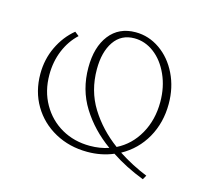

<svg xmlns="http://www.w3.org/2000/svg" viewBox="-74 -496 668 622"><g transform="rotate(15 259.5 -185.0)"><path d="M364 -23Q412 8 462 28L454 42Q392 18 344 -14Q304 3 257 3Q197 3 148.5 -23.5Q100 -50 72.5 -96.5Q45 -143 45 -202Q45 -251 65 -293Q85 -335 119 -363L133 -352Q105 -326 89.5 -288.5Q74 -251 74 -207Q74 -152 98.5 -109Q123 -66 165 -42Q207 -18 260 -18Q294 -18 323 -28Q263 -71 226.5 -129.5Q190 -188 190 -262Q190 -331 221.5 -371.5Q253 -412 309 -412Q353 -412 390.5 -386Q428 -360 450 -315Q472 -270 472 -215Q472 -152 443.5 -101.5Q415 -51 364 -23ZM345 -37Q391 -60 417.5 -107Q444 -154 444 -214Q444 -264 425.5 -305Q407 -346 376.5 -369Q346 -392 310 -392Q266 -392 242 -357Q218 -322 218 -264Q218 -192 253 -135.5Q288 -79 345 -37Z"/></g></svg>

Font: Ysabeau Infant Extralight
Style: Regular
Weight: 200
Designer: Christian Thalmann (Catharsis Fonts)
Version: Version 0.003